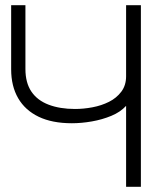

<svg xmlns="http://www.w3.org/2000/svg" viewBox="-20 -720 585 740"><path d="M523 -700H466V-426Q466 -391 447.5 -366.5Q429 -342 400 -327.5Q371 -313 336.5 -306.5Q302 -300 269 -300Q211 -300 167.5 -316.5Q124 -333 101 -367Q78 -401 78 -454V-700H23V-453Q23 -388 50 -341.5Q77 -295 129 -270Q181 -245 257 -245Q294 -245 334 -252Q374 -259 409 -273.5Q444 -288 466 -312V0H523Z"/></svg>

Font: AdventPro_ExpandedRegular
Style: ExpandedRegular
Weight: 400
Width: 7
Designer: VivaRado, Andreas Kalpakidis
Foundry: VivaRado, Andreas Kalpakidis
Version: Version 3.000